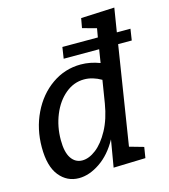

<svg xmlns="http://www.w3.org/2000/svg" viewBox="-115 -866 853 967"><g transform="rotate(-15 311.0 -382.0)"><path d="M613 -591H542L461 -78L535 -57L526 -1L359 4L383 -137Q344 -66 288 -28Q232 10 178 10Q116 10 76 -39.5Q36 -89 36 -188Q36 -284 75 -365Q114 -446 182 -493.5Q250 -541 333 -541Q382 -541 432 -522L443 -591H258L267 -650H452L460 -696L387 -716L396 -766L571 -774L551 -650H622ZM400 -320 419 -438Q374 -464 330 -464Q276 -464 232 -427.5Q188 -391 163 -330Q138 -269 138 -199Q138 -135 159.5 -103.5Q181 -72 217 -72Q252 -72 289 -100.5Q326 -129 356.5 -185Q387 -241 400 -320Z"/></g></svg>

Font: Bitter Pro Medium
Style: Italic
Weight: 500
Italic angle: -9°
Designer: Sol Matas, and Bitter project Authors
Foundry: Sol Matas
Version: Version 1.010